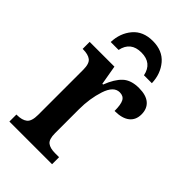

<svg xmlns="http://www.w3.org/2000/svg" viewBox="-227 -831 910 910"><g transform="rotate(45 228.0 -375.5)"><path d="M23 -47H26Q61 -47 79 -61.5Q97 -76 97 -119V-421Q97 -462 79.5 -475.5Q62 -489 28 -489H25V-536H191L208 -438H213Q234 -493 263 -520Q292 -547 345 -547Q393 -547 417.5 -526Q442 -505 442 -467Q442 -429 416 -408.5Q390 -388 340 -388Q340 -431 330 -449.5Q320 -468 295 -468Q255 -468 235 -407Q215 -346 215 -274V-114Q215 -73 232 -60Q249 -47 282 -47H309V0H23ZM234 -751Q299 -751 334.5 -709Q370 -667 372 -606H319Q305 -674 234 -674Q163 -674 149 -606H96Q98 -667 133.5 -709Q169 -751 234 -751Z"/></g></svg>

Font: Noto Serif NarrowSemiBold
Style: Regular
Weight: 600
Width: 4
Designer: Monotype Design Team
Foundry: Monotype Imaging Inc.
Version: Version 1.001